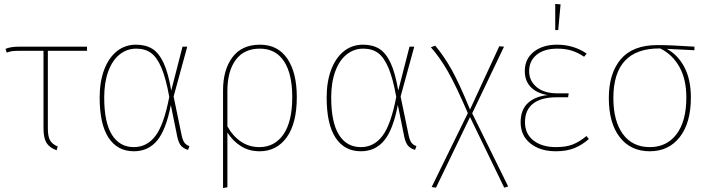

<svg xmlns="http://www.w3.org/2000/svg" viewBox="-20 -755 3593 971"><path d="M222 -498V-106Q222 -65 233 -45.5Q244 -26 272 -14L266 5Q229 -9 214.5 -33.5Q200 -58 200 -106V-498H83Q57 -498 43.5 -496.5Q30 -495 14 -489L8 -508Q23 -514 39 -516.5Q55 -519 80 -519H420V-498Z M846 -297 903 -519H927L858 -267L899 -69Q905 -43 914 -32Q923 -21 938 -16L931 3Q910 -3 897 -16.5Q884 -30 877 -61L844 -224Q820 -99 775 -44.5Q730 10 657 10Q574 10 529 -58.5Q484 -127 484 -262Q484 -341 506.5 -401.5Q529 -462 570.5 -495.5Q612 -529 668 -529Q717 -529 750.5 -508Q784 -487 807.5 -436.5Q831 -386 846 -297ZM507 -262Q507 -136 546 -73.5Q585 -11 657 -11Q723 -11 766 -67.5Q809 -124 836 -265Q819 -359 796.5 -412Q774 -465 744 -487Q714 -509 669 -509Q622 -509 585 -479.5Q548 -450 527.5 -394Q507 -338 507 -262Z M1481 -264Q1481 -131 1430 -60.5Q1379 10 1293 10Q1240 10 1199 -15.5Q1158 -41 1130 -85V192L1108 196V-298Q1108 -402 1155.5 -465.5Q1203 -529 1295 -529Q1385 -529 1433 -458.5Q1481 -388 1481 -264ZM1458 -264Q1458 -382 1416 -445.5Q1374 -509 1294 -509Q1214 -509 1172 -452Q1130 -395 1130 -295V-116Q1158 -66 1199 -38.5Q1240 -11 1292 -11Q1369 -11 1413.5 -75.5Q1458 -140 1458 -264Z M1994 -297 2051 -519H2075L2006 -267L2047 -69Q2053 -43 2062 -32Q2071 -21 2086 -16L2079 3Q2058 -3 2045 -16.5Q2032 -30 2025 -61L1992 -224Q1968 -99 1923 -44.5Q1878 10 1805 10Q1722 10 1677 -58.5Q1632 -127 1632 -262Q1632 -341 1654.5 -401.5Q1677 -462 1718.5 -495.5Q1760 -529 1816 -529Q1865 -529 1898.5 -508Q1932 -487 1955.5 -436.5Q1979 -386 1994 -297ZM1655 -262Q1655 -136 1694 -73.5Q1733 -11 1805 -11Q1871 -11 1914 -67.5Q1957 -124 1984 -265Q1967 -359 1944.5 -412Q1922 -465 1892 -487Q1862 -509 1817 -509Q1770 -509 1733 -479.5Q1696 -450 1675.5 -394Q1655 -338 1655 -262Z M2550 188 2530 194 2357 -163 2185 194 2163 191 2346 -183Q2286 -322 2245.5 -393Q2205 -464 2159 -516L2181 -524Q2225 -472 2263.5 -403.5Q2302 -335 2357 -201L2505 -521L2529 -519L2368 -182Z M2947 -484 2934 -468Q2905 -488 2872.5 -498.5Q2840 -509 2799 -509Q2732 -509 2694 -478Q2656 -447 2656 -395Q2656 -346 2694 -314.5Q2732 -283 2798 -283H2856L2853 -263H2795Q2717 -263 2676 -231Q2635 -199 2635 -137Q2635 -78 2678 -44.5Q2721 -11 2792 -11Q2843 -11 2877 -24.5Q2911 -38 2946 -67L2958 -52Q2924 -22 2885 -6Q2846 10 2791 10Q2712 10 2662.5 -29.5Q2613 -69 2613 -137Q2613 -200 2650 -234Q2687 -268 2750 -274Q2693 -284 2663.5 -315.5Q2634 -347 2634 -395Q2634 -457 2679.5 -493Q2725 -529 2797 -529Q2881 -529 2947 -484ZM2815 -733 2803 -603H2788V-735Z M3492 -501 3352 -508Q3408 -478 3441 -415.5Q3474 -353 3474 -262Q3474 -134 3418 -62Q3362 10 3266 10Q3169 10 3114 -61.5Q3059 -133 3059 -259Q3059 -384 3119.5 -455.5Q3180 -527 3305 -527Q3372 -527 3492 -519ZM3319 -510H3316Q3082 -511 3082 -259Q3082 -142 3130.5 -76.5Q3179 -11 3266 -11Q3352 -11 3401.5 -76.5Q3451 -142 3451 -262Q3451 -355 3415.5 -417.5Q3380 -480 3319 -510Z"/></svg>

Font: Fira Sans Thin
Style: Regular
Weight: 100
Designer: bBox Type GmbH & Carrois Corporate GbR & Edenspiekermann AG
Foundry: bBox Type GmbH & Carrois Corporate GbR & Edenspiekermann AG
Version: Version 4.301